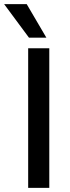

<svg xmlns="http://www.w3.org/2000/svg" viewBox="-55 -907 339 927"><path d="M169 -725H85L-35 -887H74ZM183 0H81V-674H183Z"/></svg>

Font: Hind Jalandhar Medium
Style: Regular
Weight: 500
Designer: Namrata Goyal
Foundry: Indian Type Foundry
Version: Version 0.702;PS 1.0;hotconv 1.0.81;makeotf.lib2.5.63406